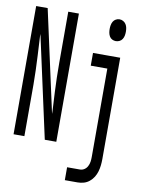

<svg xmlns="http://www.w3.org/2000/svg" viewBox="-101 -811 802 1084"><g transform="rotate(10 300.0 -269.0)"><path d="M18 0V-735H84L212 -151Q212 -154 212 -158Q212 -162 212 -165L206 -276Q204 -317 203 -358.5Q202 -400 202 -441V-735H263V0H197L69 -584Q69 -581 69 -577Q69 -573 69 -570L75 -459Q77 -418 78.5 -376.5Q80 -335 80 -294V0ZM495 -618Q484 -618 474 -623Q464 -628 458.5 -637.5Q453 -647 451 -658Q449 -669 449 -680Q449 -691 451 -702Q453 -713 458.5 -722.5Q464 -732 474 -737.5Q484 -743 495 -743Q506 -743 516 -737.5Q526 -732 532 -722.5Q538 -713 540 -702Q542 -691 542 -680Q542 -669 540 -658Q538 -647 532 -637.5Q526 -628 516 -623Q506 -618 495 -618ZM348 205V131H421Q435 131 446.5 123.5Q458 116 464.5 103.5Q471 91 473 77.5Q475 64 475 50V-457H380V-530H536V50Q536 69 534 87Q532 105 527 122.5Q522 140 512.5 155.5Q503 171 488.5 183Q474 195 456.5 200Q439 205 421 205Z"/></g></svg>

Font: Iosevka Mono
Style: Regular
Weight: 400
Designer: Belleve Invis
Foundry: Belleve Invis
Version: Version 11.1.1